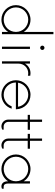

<svg xmlns="http://www.w3.org/2000/svg" viewBox="953 -1723 778 2724"><g transform="rotate(90 1342.0 -361.0)"><path d="M433.1 -730V-308.6C396.5 -366.2 332 -404.8 258.8 -404.8C145.5 -404.8 52.7 -312 52.7 -198.2C52.7 -84.5 145.5 7.8 258.8 7.8C332 7.8 396.5 -30.3 433.1 -87.9V0H465.3V-730ZM258.8 -24.4C162.6 -24.4 85 -101.6 85 -198.2C85 -294.9 162.6 -372.6 258.8 -372.6C355.5 -372.6 433.1 -294.9 433.1 -198.2C433.1 -101.6 355.5 -24.4 258.8 -24.4Z M658.2 -542C674.3 -542 689 -555.7 689 -572.8C689 -589.4 674.3 -603 658.2 -603C641.6 -603 627.4 -589.4 627.4 -572.8C627.4 -555.7 641.6 -542 658.2 -542ZM642.1 0H673.8V-397H642.1Z M850.6 0H882.3V-232.4C882.3 -313 943.8 -372.6 1019 -372.6C1031.7 -372.6 1043.5 -370.6 1054.2 -367.7V-401.4C1043 -403.3 1031.7 -404.8 1019 -404.8C960 -404.8 909.7 -373.5 882.3 -326.2V-397H850.6Z M1529.8 -197.3 1530.3 -206.1C1524.4 -319.3 1436 -404.8 1324.2 -404.8C1210.9 -404.8 1118.2 -312 1118.2 -198.2C1118.2 -84.5 1210.9 7.8 1324.2 7.8C1417 7.8 1495.6 -53.2 1522 -137.2H1487.8C1463.4 -70.8 1399.4 -24.4 1324.2 -24.4C1229 -24.4 1151.9 -100.1 1150.4 -195.3V-197.3ZM1324.2 -372.6C1410.2 -372.6 1481.4 -310.1 1494.6 -228H1153.3C1168 -311.5 1237.8 -372.6 1324.2 -372.6Z M1821.3 -365.2V-397H1709V-568.8H1676.8V-397H1609.9V-365.2H1676.8V-87.9C1676.8 -34.7 1720.2 7.8 1772.9 7.8C1788.6 7.8 1809.6 2.4 1819.8 -4.9V-23.9H1775.9C1738.8 -23.9 1709 -52.2 1709 -90.8V-365.2Z M2090.3 -365.2V-397H1978V-568.8H1945.8V-397H1878.9V-365.2H1945.8V-87.9C1945.8 -34.7 1989.3 7.8 2042 7.8C2057.6 7.8 2078.6 2.4 2088.9 -4.9V-23.9H2044.9C2007.8 -23.9 1978 -52.2 1978 -90.8V-365.2Z M2629.4 -23.9C2602.1 -23.9 2584 -43 2584 -82.5V-397H2551.8V-307.6C2515.6 -365.7 2451.2 -404.8 2377.4 -404.8C2264.2 -404.8 2171.4 -312 2171.4 -198.2C2171.4 -84.5 2264.2 7.8 2377.4 7.8C2451.2 7.8 2515.6 -29.8 2551.8 -87.9V-82.5C2551.8 -27.8 2579.1 7.8 2625 7.8C2635.7 7.8 2647 4.9 2657.2 0V-23.9ZM2377.4 -24.4C2281.2 -24.4 2203.6 -101.6 2203.6 -198.2C2203.6 -294.9 2281.2 -372.6 2377.4 -372.6C2474.1 -372.6 2551.8 -294.9 2551.8 -198.2C2551.8 -101.6 2474.1 -24.4 2377.4 -24.4Z"/></g></svg>

Font: Now ExtraLight
Style: Regular
Weight: 200
Designer: Alfredo Marco Pradil
Foundry: Alfredo Marco Pradil
Version: Version 1.200;hotconv 1.0.109;makeotfexe 2.5.65596